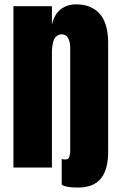

<svg xmlns="http://www.w3.org/2000/svg" viewBox="-20 -761 550 872"><path d="M41 0V-732.9H215.8V-648.9Q226.6 -696.3 255.6 -718.8Q284.7 -741.2 326.2 -741.2Q395 -741.2 433.1 -698Q471.2 -654.8 471.2 -564.9V-76.2Q472.2 6.3 439.2 48.6Q406.2 90.8 334.5 90.8Q278.3 90.8 260.3 78.1V-39.1Q268.1 -36.6 276.4 -36.6Q288.6 -36.6 293 -45.2Q297.4 -53.7 298.8 -71.3V-546.9Q298.8 -569.8 289.6 -587.4Q280.3 -605 259.8 -605Q247.1 -605 238.3 -597.9Q229.5 -590.8 225.3 -581.8Q221.2 -572.8 218.8 -558.1Q216.3 -543.5 216.1 -535.6Q215.8 -527.8 215.8 -515.1V0Z"/></svg>

Font: Anton
Style: Regular
Weight: 400
Foundry: vernon adams
Version: Version 1.000